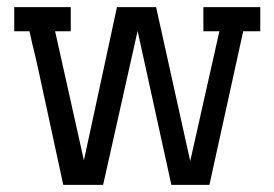

<svg xmlns="http://www.w3.org/2000/svg" viewBox="-20 -520 772 540"><path d="M20 -500H179V-432H135L216 -69L309 -500H419L515 -67L597 -432H552V-500H712V-432H664L569 0H462L367 -433L270 0H158Q158 0 151 -32Q144 -65 133.5 -113Q123 -161 111 -217Q99 -273 88.5 -321Q78 -369 70 -400L63 -432H20Z"/></svg>

Font: Kelly Slab
Style: Regular
Weight: 400
Designer: Denis Masharov
Foundry: Denis Masharov
Version: Version 1.001